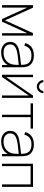

<svg xmlns="http://www.w3.org/2000/svg" viewBox="1265 -2025 775 3345"><g transform="rotate(90 1652.5 -352.5)"><path d="M70 0V-540H113L335 -52L557 -540H600V0H558V-440L358 0H312L112 -440V0Z M897 15Q836.5 15 794.2 -6.5Q752 -28 731 -63.8Q710 -99.5 710 -143Q710 -209 751 -246.2Q792 -283.5 857 -297Q903 -306.5 951.2 -312.8Q999.5 -319 1078.5 -328.5Q1092.5 -330 1104.2 -331.2Q1116 -332.5 1125 -334L1110 -324Q1111.5 -389 1095.8 -430.5Q1080 -472 1043 -492.5Q1006 -513 944 -513Q876 -513 834.8 -482.8Q793.5 -452.5 777 -390L731 -402Q749 -476.5 804.5 -515.8Q860 -555 946 -555Q1020 -555 1070.2 -524.8Q1120.5 -494.5 1139 -442Q1145.5 -422.5 1148.8 -394.5Q1152 -366.5 1152 -338V0H1113V-148L1133 -147Q1118.5 -96.5 1084.8 -59.8Q1051 -23 1002.8 -4Q954.5 15 897 15ZM895 -27Q953 -27 998 -48Q1043 -69 1070.8 -109Q1098.5 -149 1106 -204Q1109 -225 1109.5 -247Q1110 -269 1110 -301.5V-310L1132 -293L1105 -290.5Q1029 -283.5 971 -276.5Q913 -269.5 866 -258Q819.5 -246.5 786.8 -219.2Q754 -192 754 -142Q754 -113.5 767.8 -87.2Q781.5 -61 813.2 -44Q845 -27 895 -27Z M1489 -606Q1458 -606 1431.8 -621.2Q1405.5 -636.5 1390.2 -662.8Q1375 -689 1375 -720H1414Q1414 -700 1424.2 -682.8Q1434.5 -665.5 1451.8 -655.2Q1469 -645 1489 -645Q1509.5 -645 1526.8 -655.2Q1544 -665.5 1554 -682.8Q1564 -700 1564 -720H1603Q1603 -689 1587.8 -662.8Q1572.5 -636.5 1546.2 -621.2Q1520 -606 1489 -606ZM1685 -540V0H1643V-466L1321 0H1282V-540H1324V-74L1646 -540Z M1979 0V-498H1780V-540H2220V-498H2021V0Z M2447 15Q2386.5 15 2344.2 -6.5Q2302 -28 2281 -63.8Q2260 -99.5 2260 -143Q2260 -209 2301 -246.2Q2342 -283.5 2407 -297Q2453 -306.5 2501.2 -312.8Q2549.5 -319 2628.5 -328.5Q2642.5 -330 2654.2 -331.2Q2666 -332.5 2675 -334L2660 -324Q2661.5 -389 2645.8 -430.5Q2630 -472 2593 -492.5Q2556 -513 2494 -513Q2426 -513 2384.8 -482.8Q2343.5 -452.5 2327 -390L2281 -402Q2299 -476.5 2354.5 -515.8Q2410 -555 2496 -555Q2570 -555 2620.2 -524.8Q2670.5 -494.5 2689 -442Q2695.5 -422.5 2698.8 -394.5Q2702 -366.5 2702 -338V0H2663V-148L2683 -147Q2668.5 -96.5 2634.8 -59.8Q2601 -23 2552.8 -4Q2504.5 15 2447 15ZM2445 -27Q2503 -27 2548 -48Q2593 -69 2620.8 -109Q2648.5 -149 2656 -204Q2659 -225 2659.5 -247Q2660 -269 2660 -301.5V-310L2682 -293L2655 -290.5Q2579 -283.5 2521 -276.5Q2463 -269.5 2416 -258Q2369.5 -246.5 2336.8 -219.2Q2304 -192 2304 -142Q2304 -113.5 2317.8 -87.2Q2331.5 -61 2363.2 -44Q2395 -27 2445 -27Z M2832 0V-540H3235V0H3193V-498H2874V0Z"/></g></svg>

Font: Manrope
Style: Regular
Weight: 400
Designer: Mikhail Sharanda
Foundry: Mikhail Sharanda
Version: Version 4.503